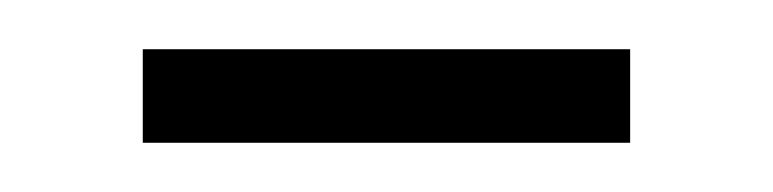

<svg xmlns="http://www.w3.org/2000/svg" viewBox="-20 -352 314 78"><path d="M38 -332V-294H236V-332Z"/></svg>

Font: Noto Serif Sinhala ExtraCondensed ExtraLight
Style: Regular
Weight: 200
Width: 2
Designer: Jelle Bosma - Monotype Design Team
Foundry: Monotype Imaging Inc.
Version: Version 2.007